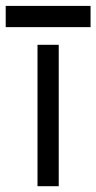

<svg xmlns="http://www.w3.org/2000/svg" viewBox="-69 -643 333 663"><path d="M60.5 0V-488.3H133.8V0ZM243.7 -622.6V-549.3H-49.3V-622.6Z"/></svg>

Font: Sanitrixie
Style: Regular
Weight: 400
Designer: Jayvee D. Enaguas (Grand Chaos)
Version: Version 1.1 - 6/9/2013